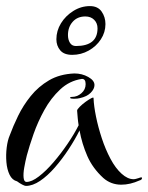

<svg xmlns="http://www.w3.org/2000/svg" viewBox="-46 -611 486 630"><path d="M39 -1Q35 -1 26.5 -5.5Q18 -10 10 -16Q-6 -20 -14.5 -37.5Q-23 -55 -25 -79Q-27 -103 -24 -127Q-21 -151 -14 -167Q-3 -197 13.5 -231Q30 -265 55 -296Q80 -327 115 -347.5Q150 -368 198 -370Q223 -370 243.5 -358.5Q264 -347 264 -332Q264 -319 251.5 -306.5Q239 -294 216 -289Q212 -288 207.5 -287.5Q203 -287 198 -287Q184 -287 184 -290Q184 -293 190 -293Q207 -293 221 -305Q235 -317 235 -335Q235 -353 222 -352Q182 -346 151.5 -317.5Q121 -289 99.5 -250Q78 -211 64 -171Q50 -131 42 -101Q37 -81 33.5 -61Q30 -41 31.5 -27.5Q33 -14 41 -14Q58 -14 81.5 -32Q105 -50 129.5 -78.5Q154 -107 176 -139.5Q198 -172 212 -200Q210 -212 209 -224Q208 -236 207 -248Q207 -252 215.5 -260.5Q224 -269 235 -277Q246 -285 254 -289Q262 -293 261 -288Q262 -263 269 -228.5Q276 -194 288 -157.5Q300 -121 316.5 -90Q333 -59 353 -41Q373 -23 392 -23Q397 -23 401.5 -24.5Q406 -26 410 -27Q414 -29 418 -29Q420 -29 420 -27Q420 -21 412 -19Q381 -5 352 -5Q318 -5 293 -27Q258 -59 240.5 -99Q223 -139 215 -183Q200 -153 179 -121Q158 -89 134 -61.5Q110 -34 85.5 -17.5Q61 -1 39 -1ZM191 -431Q164 -431 151.5 -446Q139 -461 139 -482Q139 -510 154 -534.5Q169 -559 194.5 -575Q220 -591 249 -591Q275 -591 287.5 -573Q300 -555 300 -532Q300 -505 285 -482Q270 -459 245 -445Q220 -431 191 -431ZM203 -460Q274 -460 274 -518Q274 -535 263 -546Q252 -557 234 -557Q208 -557 192.5 -539.5Q177 -522 177 -496Q177 -481 183.5 -470.5Q190 -460 203 -460Z"/></svg>

Font: Festive
Style: Regular
Weight: 400
Designer: Robert E. Leuschke
Foundry: Robert E. Leuschke
Version: Version 1.101; ttfautohint (v1.8.3)